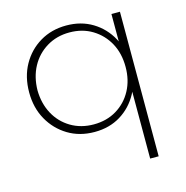

<svg xmlns="http://www.w3.org/2000/svg" viewBox="-106 -623 887 916"><g transform="rotate(-15 337.5 -164.5)"><path d="M301 -523Q374 -523 430 -489Q486 -455 518 -396.5Q550 -338 549 -260Q550 -183 518 -124Q486 -65 430.5 -31Q375 3 302 3Q228 3 171 -31.5Q114 -66 81 -125Q48 -184 48 -260Q48 -337 81 -396Q114 -455 171 -489Q228 -523 301 -523ZM307 -487Q244 -487 194.5 -457Q145 -427 117.5 -376Q90 -325 89 -259Q90 -194 117.5 -143Q145 -92 194.5 -62.5Q244 -33 307 -33Q371 -33 420 -62.5Q469 -92 496.5 -143Q524 -194 524 -259Q524 -326 496.5 -376.5Q469 -427 420 -457Q371 -487 307 -487ZM524 -520H566V194H524Z"/></g></svg>

Font: Alexandria ExtraLight
Style: Regular
Weight: 250
Designer: Mohamed Gaber
Foundry: Kief Type Foundry
Version: Version 5.100